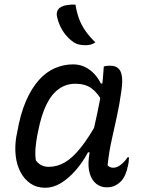

<svg xmlns="http://www.w3.org/2000/svg" viewBox="-20 -832 640 862"><path d="M308 -543Q338 -543 362 -531Q386 -519 403.5 -500Q421 -481 433 -457H455L439 -377Q417 -417 389.5 -436.5Q362 -456 318 -456Q277 -456 244 -432.5Q211 -409 188 -361.5Q165 -314 151 -242L148 -228Q142 -196 139.5 -167.5Q137 -139 141 -112Q151 -98 165.5 -90.5Q180 -83 199 -83Q237 -83 272 -103.5Q307 -124 344.5 -171.5Q382 -219 425 -298L396 -148H375Q351 -103 319.5 -67Q288 -31 253.5 -10Q219 11 183 11Q145 11 117 -8Q89 -27 72 -59.5Q55 -92 50.5 -132.5Q46 -173 53 -217L57 -237Q71 -319 96 -377Q121 -435 154 -472Q187 -509 226.5 -526Q266 -543 308 -543ZM446 -533Q453 -536 460 -536.5Q467 -537 476 -537Q496 -537 509.5 -526.5Q523 -516 527 -491Q531 -466 525 -424Q517 -366 505 -310.5Q493 -255 481 -201.5Q469 -148 463 -90Q468 -84 474.5 -81.5Q481 -79 489 -79Q505 -79 522.5 -92.5Q540 -106 553 -126H559Q559 -117 558 -107.5Q557 -98 554 -86Q550 -65 542 -47Q534 -29 523 -18Q510 -5 495 2Q480 9 459 9Q432 9 412 -7Q392 -23 383 -53Q374 -83 379 -124Q385 -177 395.5 -226.5Q406 -276 417.5 -327.5Q429 -379 437 -437Q440 -458 441.5 -475Q443 -492 444 -506.5Q445 -521 446 -533ZM319 -811Q324 -778 334.5 -749Q345 -720 363.5 -693.5Q382 -667 408 -642Q399 -635 388 -632Q377 -629 364 -629Q347 -629 333 -632.5Q319 -636 307 -645Q289 -658 274 -676.5Q259 -695 249 -717.5Q239 -740 235 -763Q234 -775 238.5 -785Q243 -795 255 -801Q264 -806 274 -808Q284 -810 295.5 -811Q307 -812 319 -811Z"/></svg>

Font: Rec Mono Duotone
Style: Italic
Weight: 400
Italic angle: -10°
Monospace: yes
Version: Version 1.085; ttfautohint (v1.8.4.7-5d5b)